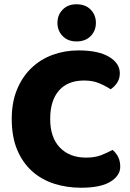

<svg xmlns="http://www.w3.org/2000/svg" viewBox="-20 -861 611 899"><path d="M374 -484Q297 -484 256 -437Q215 -390 215 -304Q215 -217 260.5 -170Q306 -123 383 -123Q424 -123 452.5 -134Q481 -145 507 -159Q524 -145 533.5 -125.5Q543 -106 543 -80Q543 -39 497.5 -10.5Q452 18 359 18Q292 18 233 -1Q174 -20 130 -59.5Q86 -99 60.5 -159.5Q35 -220 35 -304Q35 -382 59.5 -441.5Q84 -501 126.5 -542Q169 -583 226 -604Q283 -625 348 -625Q440 -625 490.5 -595Q541 -565 541 -518Q541 -492 528 -473Q515 -454 498 -443Q472 -460 442.5 -472Q413 -484 374 -484ZM249 -754Q249 -791 273.5 -816Q298 -841 338 -841Q380 -841 404.5 -816Q429 -791 429 -754Q429 -717 404.5 -692Q380 -667 338 -667Q298 -667 273.5 -692Q249 -717 249 -754Z"/></svg>

Font: Baloo Paaji
Style: Regular
Weight: 400
Designer: Shuchita Grover and Ek Type
Foundry: Ek Type
Version: Version 1.007;PS 1.000;hotconv 1.0.88;makeotf.lib2.5.647800